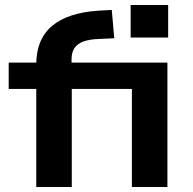

<svg xmlns="http://www.w3.org/2000/svg" viewBox="-20 -753 777 773"><path d="M126 0V-395H15V-501H158L126 -470V-494Q126 -595 189.5 -648.5Q253 -702 376 -710L430 -713L440 -599L377 -596Q342 -595 317.5 -586.5Q293 -578 280.5 -560.5Q268 -543 268 -513V-476L229 -501H654V0H511V-395H269V0ZM506 -602V-733H657V-602Z"/></svg>

Font: Nunito Sans 7pt SemiExpanded
Style: Bold
Weight: 700
Width: 6
Designer: Vernon Adams
Foundry: Vernon Adams
Version: Version 3.101;gftools[0.9.27]